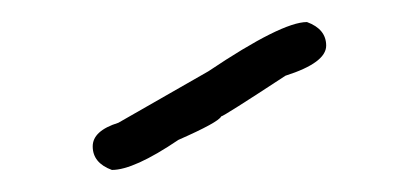

<svg xmlns="http://www.w3.org/2000/svg" viewBox="-20 -817 367 175"><path d="M259.8 -796.9Q277.3 -790.5 277.3 -775.4Q277.3 -759.8 240.2 -748Q183.6 -710.9 181.6 -710.9Q179.2 -705.6 142.6 -689.5Q102.1 -662.1 82 -662.1Q64.5 -668.5 64.5 -683.6Q64.5 -697.8 87.9 -705.1L169.9 -752Q236.8 -796.9 259.8 -796.9Z"/></svg>

Font: CEF Fonts CJK
Style: Regular
Weight: 400
Designer: PartyBoss (派对大魔王)
Version: Release 2.25